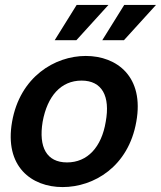

<svg xmlns="http://www.w3.org/2000/svg" viewBox="-20 -743 653 779"><path d="M234 16C361 16 501 -67 533 -249C566 -431 455 -516 328 -516C202 -516 61 -431 29 -249C-3 -67 108 16 234 16ZM153 -249C172 -353 227 -416 311 -416C394 -416 428 -353 409 -249C392 -146 335 -84 252 -84C169 -84 136 -146 153 -249ZM202 -580H290L420 -723H291ZM395 -580H483L613 -723H484Z"/></svg>

Font: Uncut Sans Semibold
Style: Italic
Weight: 600
Italic angle: -10°
Designer: Kasper Nordkvist
Foundry: Uncut Type
Version: Version 1.111;FEAKit 1.0